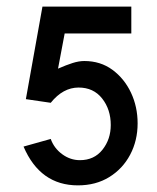

<svg xmlns="http://www.w3.org/2000/svg" viewBox="-20 -551 474 579"><path d="M395 -179Q395 -229 375 -271.5Q355 -314 319 -340.5Q283 -367 234 -367Q218 -367 199 -361Q180 -355 155 -344L175 -450H376V-531H108L58 -252L133 -241Q170 -287 217 -287Q262 -287 288 -254Q314 -221 314 -174Q314 -131 289 -99.5Q264 -68 221 -68Q192 -68 167.5 -86Q143 -104 133 -132L51 -109Q101 8 215 8Q269 8 309.5 -17Q350 -42 372.5 -84.5Q395 -127 395 -179Z"/></svg>

Font: Lisu Bosa
Style: Regular
Weight: 400
Designer: David Morse, Annie Olsen, Victor Gaultney, Frank Grießhammer (Latin)
Foundry: SIL International
Version: Version 2.000